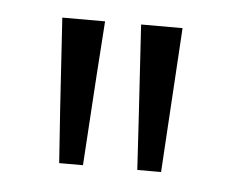

<svg xmlns="http://www.w3.org/2000/svg" viewBox="-30 -641 338 275"><g transform="rotate(5 139.0 -504.0)"><path d="M97.7 -400.4Q88.9 -400.4 63.5 -400.4Q59.6 -452.1 49.8 -608.4Q65.4 -608.4 111.3 -608.4Q107.4 -555.7 97.7 -400.4ZM210 -400.4Q201.2 -400.4 175.8 -400.4Q172.9 -452.1 163.1 -608.4Q177.7 -608.4 222.7 -608.4Q219.7 -555.7 210 -400.4Z"/></g></svg>

Font: BSRU BANSOMDEJ
Style: Regular
Weight: 400
Designer: Wisit Potiwat
Version: Version 1.000;PS 002.000;hotconv 1.0.70;makeotf.lib2.5.58329